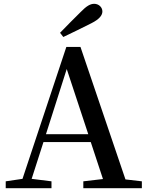

<svg xmlns="http://www.w3.org/2000/svg" viewBox="-20 -987 775 1007"><path d="M312 -793C360 -815 410 -841 459 -865C503 -887 517 -908 517 -927C517 -949 498 -967 474 -967C454 -967 434 -956 403 -924C369 -890 331 -853 295 -815ZM221 -283 330 -625 443 -283ZM638 -46 402 -741H328L98 -49L10 -36V0H250V-36L146 -49L208 -242H456L520 -48L417 -36V0H724V-36Z"/></svg>

Font: Source Han Serif CN SemiBold
Style: Regular
Weight: 600
Designer: Ryoko NISHIZUKA 西塚涼子 (kana & ideographs); Frank Grießhammer (Latin, Greek & Cyrillic); Wenlong ZHANG 张文龙 (bopomofo); San
Foundry: Adobe Systems Incorporated
Version: Version 1.000;PS 1;hotconv 16.6.53;makeotf.lib2.5.65590